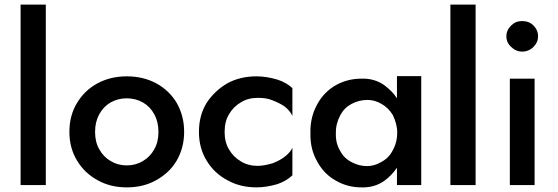

<svg xmlns="http://www.w3.org/2000/svg" viewBox="-20 -800 2411 830"><path d="M178 -780H69V0H178Z M280 -230Q280 -160 313 -106Q345 -52 402 -21Q457 10 528 10Q600 10 655 -21Q713 -53 744 -106Q776 -162 776 -230Q776 -299 744 -355Q712 -409 655 -440Q599 -470 528 -470Q458 -470 402 -440Q346 -410 313 -355Q280 -301 280 -230ZM391 -230Q391 -273 409 -306Q427 -339 458 -357Q490 -375 528 -375Q566 -375 598 -357Q629 -339 647 -306Q665 -273 665 -230Q665 -186 647 -155Q629 -122 598 -104Q567 -85 528 -85Q489 -85 458 -104Q427 -122 409 -155Q391 -186 391 -230Z M970 -154Q951 -185 951 -230Q951 -275 970 -306Q989 -339 1022 -358Q1053 -377 1094 -377Q1133 -377 1156 -367Q1186 -356 1210 -340Q1234 -321 1244 -299V-419Q1219 -443 1179 -456Q1131 -470 1089 -470Q1018 -470 963 -440Q908 -408 873 -355Q840 -301 840 -230Q840 -160 873 -106Q906 -51 963 -21Q1018 10 1089 10Q1131 10 1179 -4Q1219 -18 1244 -42V-161Q1234 -140 1210 -122Q1193 -108 1158 -94Q1120 -83 1094 -83Q1053 -83 1022 -102Q989 -121 970 -154Z M1696 0H1801V-471H1696V-375Q1677 -405 1641 -432Q1598 -462 1542 -460Q1484 -460 1434 -433Q1382 -404 1353 -352Q1320 -294 1322 -225Q1320 -154 1353 -99Q1382 -46 1434 -18Q1483 10 1542 10Q1598 12 1641 -18Q1673 -41 1696 -75ZM1676 -147Q1660 -116 1627 -99Q1598 -82 1567 -82Q1532 -82 1500 -99Q1467 -116 1451 -147Q1430 -181 1432 -225Q1431 -264 1451 -302Q1468 -334 1500 -351Q1532 -368 1569 -368Q1600 -368 1629 -351Q1658 -335 1678 -303Q1698 -261 1697 -225Q1697 -183 1676 -147Z M2036 -780H1927V0H2036Z M2190 -690Q2169 -670 2169 -643Q2169 -616 2190 -597Q2210 -577 2237 -577Q2266 -577 2286 -597Q2306 -617 2306 -643Q2306 -670 2286 -690Q2267 -709 2237 -709Q2209 -709 2190 -690ZM2291 -460H2184V0H2291Z"/></svg>

Font: NM-font
Style: Medium
Weight: 500
Designer: ""
Foundry: ""
Version: ""